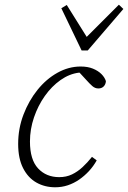

<svg xmlns="http://www.w3.org/2000/svg" viewBox="-20 -782 543 814"><path d="M214 12Q170 12 134.5 -8Q99 -28 78 -69Q57 -110 57 -172Q57 -237 79.5 -296Q102 -355 139 -401Q176 -447 223.5 -473.5Q271 -500 322 -500Q352 -500 374 -491Q396 -482 410 -468Q424 -454 429 -438Q428 -424 419.5 -415.5Q411 -407 397 -407Q383 -407 371.5 -417Q360 -427 344 -445L309 -483H339V-474H315Q274 -469 236.5 -442.5Q199 -416 170 -375Q141 -334 124 -284Q107 -234 107 -182Q107 -105 141.5 -68Q176 -31 231 -31Q261 -31 285 -42.5Q309 -54 330 -73.5Q351 -93 370 -117L390 -102Q376 -77 357 -56.5Q338 -36 315.5 -20.5Q293 -5 267.5 3.5Q242 12 214 12ZM263 -761 358 -609H331L484 -762L503 -744L352 -568H326L240 -747Z"/></svg>

Font: Source Serif 4 Light
Style: Italic
Weight: 300
Italic angle: -12°
Designer: Frank Grießhammer
Foundry: Adobe Systems Incorporated
Version: Version 4.004;hotconv 1.0.116;makeotfexe 2.5.65601